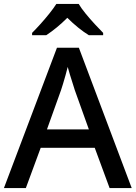

<svg xmlns="http://www.w3.org/2000/svg" viewBox="-20 -961 694 981"><path d="M540 0 464 -206H188L112 0H0L271 -717H383L653 0ZM362 -501Q359 -512 351.5 -534.5Q344 -557 337 -580.5Q330 -604 326 -619Q321 -599 314.5 -575.5Q308 -552 302 -532.5Q296 -513 292 -501L220 -300H434ZM382 -941Q395 -919 417.5 -891.5Q440 -864 464.5 -837.5Q489 -811 507 -793V-781H434Q408 -797 379.5 -820Q351 -843 324 -870Q297 -843 269.5 -820.5Q242 -798 216 -781H144V-793Q163 -812 186.5 -838Q210 -864 232 -891.5Q254 -919 268 -941Z"/></svg>

Font: Noto Sans Armenian Medium
Style: Regular
Weight: 500
Designer: Monotype Design Team
Foundry: Monotype Imaging Inc.
Version: Version 2.007